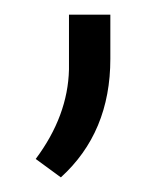

<svg xmlns="http://www.w3.org/2000/svg" viewBox="-20 -112 231 265"><path d="M64 132.8 29.3 107.4Q73.7 47.9 75.2 -16.1V-91.8H132.3V-30.8Q132.3 70.8 64 132.8Z"/></svg>

Font: Roboto Light
Style: Regular
Weight: 300
Designer: Google
Version: Version 2.134; 2016; ttfautohint (v1.6)